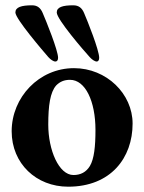

<svg xmlns="http://www.w3.org/2000/svg" viewBox="-20 -690 543 724"><path d="M189 -458C195 -458 199 -463 199 -472C199 -500 154 -611 141 -641C133 -660 121 -670 101 -670C61 -670 38 -663 38 -643C38 -619 143 -497 162 -475C170 -466 181 -458 189 -458ZM345 -458C350 -458 354 -463 354 -472C354 -501 310 -611 297 -641C289 -660 277 -670 256 -670C216 -670 194 -663 194 -643C194 -617 297 -498 318 -475C326 -466 337 -458 345 -458ZM237 14C398 14 480 -95 480 -224C480 -336 382 -433 259 -433C127 -433 24 -323 24 -195C24 -73 117 14 237 14ZM257 -30C202 -30 162 -124 162 -220C162 -292 169 -342 192 -368C206 -382 222 -389 244 -389C302 -389 340 -308 340 -200C340 -138 335 -91 319 -64C305 -41 284 -30 257 -30Z"/></svg>

Font: EB Garamond
Style: Bold
Weight: 700
Designer: Georg Duffner and Octavio Pardo
Foundry: Georg Duffner
Version: Version 1.000;PS 001.000;hotconv 1.0.88;makeotf.lib2.5.64775